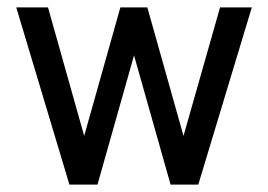

<svg xmlns="http://www.w3.org/2000/svg" viewBox="-20 -500 725 520"><path d="M168 0 24 -480H110L208 -132L306 -480H379L477 -132L576 -480H662L517 0H442L343 -350L244 0Z"/></svg>

Font: Zen Kaku Gothic New Medium
Style: Regular
Weight: 500
Designer: Yoshimichi Ohira
Foundry: Positype
Version: Version 1.002